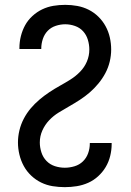

<svg xmlns="http://www.w3.org/2000/svg" viewBox="-20 -763 540 791"><path d="M247 8Q222 8 197 4Q172 0 149.5 -11Q127 -22 108.5 -39.5Q90 -57 78 -79Q66 -101 60 -126Q54 -151 54 -176Q54 -201 60 -226Q66 -251 78 -274Q90 -297 106.5 -316.5Q123 -336 142.5 -352.5Q162 -369 183 -383Q204 -397 226.5 -409.5Q249 -422 270.5 -435.5Q292 -449 310 -467.5Q328 -486 338 -509.5Q348 -533 348 -559Q348 -579 342 -599Q336 -619 322.5 -634Q309 -649 289 -656Q269 -663 249 -663Q229 -663 209.5 -656.5Q190 -650 176.5 -636Q163 -622 156.5 -602.5Q150 -583 150 -563Q150 -563 150 -562.5Q150 -562 150 -561H60Q60 -562 60 -563Q60 -564 60 -565Q60 -590 66 -614Q72 -638 83.5 -659Q95 -680 113.5 -697Q132 -714 154 -724.5Q176 -735 200 -739Q224 -743 249 -743Q274 -743 298.5 -738.5Q323 -734 345 -723Q367 -712 385 -694.5Q403 -677 415 -655Q427 -633 432.5 -608.5Q438 -584 438 -559Q438 -534 432 -509Q426 -484 414 -461.5Q402 -439 385.5 -419Q369 -399 350 -382.5Q331 -366 309.5 -352Q288 -338 266 -325.5Q244 -313 222 -299.5Q200 -286 182.5 -267.5Q165 -249 154.5 -225.5Q144 -202 144 -176Q144 -156 150.5 -135.5Q157 -115 171.5 -100Q186 -85 206 -78.5Q226 -72 247 -72Q267 -72 287 -78Q307 -84 321.5 -98Q336 -112 343 -131.5Q350 -151 350 -171Q350 -172 350 -172.5Q350 -173 350 -174H440Q440 -173 440 -172Q440 -171 440 -169Q440 -145 434 -120.5Q428 -96 415.5 -75Q403 -54 384.5 -37Q366 -20 343.5 -10Q321 0 296.5 4Q272 8 247 8Z"/></svg>

Font: Iosevka SS04 Medium
Style: Regular
Weight: 500
Monospace: yes
Designer: Belleve Invis
Foundry: Belleve Invis
Version: Version 19.0.0; ttfautohint (v1.8.4)